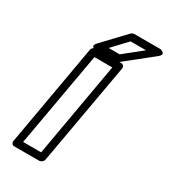

<svg xmlns="http://www.w3.org/2000/svg" viewBox="-228 -1033 1021 1163"><g transform="rotate(30 283.0 -451.5)"><path d="M227 -25H101L218 -686H343ZM243 25C254 25 269 15 272 0L398 -711C400 -722 392 -736 377 -736H202C191 -736 175 -726 172 -711L47 0C45 11 53 25 68 25ZM360 -878H468L342 -777H265ZM357 -928C351 -928 341 -924 335 -918L192 -767C155 -728 205 -727 205 -727H343C348 -727 355 -730 361 -734L550 -885C591 -918 540 -928 540 -928Z"/></g></svg>

Font: Asimov
Style: XWidOuIt
Weight: 500
Designer: Google
Version: Version 2.000980; 2014